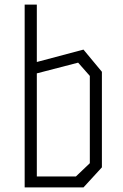

<svg xmlns="http://www.w3.org/2000/svg" viewBox="-20 -820 540 840"><path d="M425.8 -505.9V-87.9L345.2 0H87.9V-799.8H141.1V-548.8L345.2 -603ZM373 -487.8 321.8 -545.9 141.1 -499V-47.9H312L373 -106Z"/></svg>

Font: Steps Mono
Style: Regular
Weight: 400
Width: 3
Version: Version 1.000;PS 001.000;hotconv 1.0.70;makeotf.lib2.5.58329